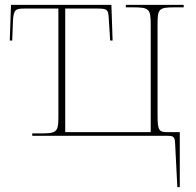

<svg xmlns="http://www.w3.org/2000/svg" viewBox="-20 -556 803 786"><path d="M697 34 706 210H716V-15H664C631 -15 625 -23 625 -84V-452C625 -521 628 -526 700 -526H732V-536H495V-526H520C592 -526 597 -521 597 -452V-15H247V-521H377C419 -521 423 -517 425 -484L431 -390H441L436 -536H25L20 -390H30L33 -468C35 -517 44 -521 80 -521H219V-84C219 -25 218 -10 159 -10H112V0H667C692 0 696 6 697 34Z"/></svg>

Font: Noto Serif Display Thin
Style: Regular
Weight: 100
Designer: Monotype Design Team
Foundry: Monotype Imaging Inc.
Version: Version 2.009